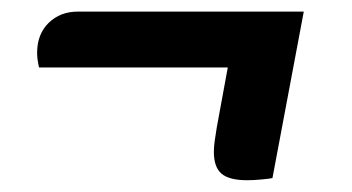

<svg xmlns="http://www.w3.org/2000/svg" viewBox="-20 -309 607 331"><path d="M406 1.7Q375.3 1.7 362 -9.5Q348.7 -20.7 348.7 -47.3Q348.7 -56 350.2 -66.5Q351.7 -77 353.7 -89.3L372.7 -192.7H47.3Q45.7 -199.7 44.8 -206.2Q44 -212.7 44 -218Q44 -250 63.8 -269.5Q83.7 -289 114.3 -289H503.7L449.7 -2Q445.7 -1 431.8 0.3Q418 1.7 406 1.7Z"/></svg>

Font: Sansita Swashed Light
Style: Regular
Weight: 300
Designer: Pablo Cosgaya
Foundry: Omnibus-Type
Version: Version 1.003